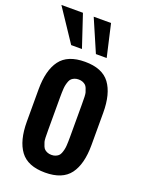

<svg xmlns="http://www.w3.org/2000/svg" viewBox="-164 -959 794 1047"><g transform="rotate(20 233.0 -436.0)"><path d="M129.9 -693.4 4.9 -880.9H129.9L192.4 -693.4ZM273.4 -693.4 192.4 -880.9H293L335.9 -693.4ZM283.7 -124Q292.5 -146.5 293.9 -168.5Q295.4 -190.4 295.4 -218.8V-406.2Q295.9 -464.8 292 -477.5Q288.1 -490.2 283.7 -501Q279.3 -511.7 272.5 -517.6Q265.6 -523.4 255.9 -527.3Q246.1 -531.2 232.9 -531.2Q219.7 -531.2 210 -527.3Q200.2 -523.4 193.4 -517.6Q186.5 -511.7 182.1 -501Q173.3 -478.5 171.9 -456.5Q170.4 -434.6 170.4 -406.2V-218.8Q169.9 -160.2 173.8 -147.5Q177.7 -134.8 182.1 -124Q186.5 -113.3 193.4 -107.4Q200.2 -101.6 210 -97.7Q219.7 -93.8 232.9 -93.8Q246.1 -93.8 255.9 -97.7Q265.6 -101.6 272.5 -107.4Q279.3 -113.3 283.7 -124ZM45.4 -218.8V-406.2Q45.4 -516.6 88.9 -575.2Q132.3 -633.8 232.9 -633.8Q333.5 -633.8 377 -575.2Q420.4 -516.6 420.4 -406.2V-218.8Q420.4 -108.4 377 -49.8Q333.5 8.8 232.9 8.8Q132.3 8.8 88.9 -49.8Q45.4 -108.4 45.4 -218.8Z"/></g></svg>

Font: Oswald-Regular
Style: Regular
Weight: 400
Designer: vernon adams
Foundry: vernon adams
Version: Version 2.002; ttfautohint (v0.92.18-e454-dirty) -l 8 -r 50 